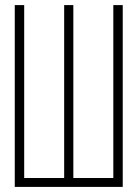

<svg xmlns="http://www.w3.org/2000/svg" viewBox="-20 -734 540 754"><path d="M38 0H462V-714H425V-35H268V-714H232V-35H75V-714H38Z"/></svg>

Font: Noto Sans Mono ExtraCondensed ExtraLight
Style: Regular
Weight: 200
Width: 2
Designer: Monotype Design Team
Foundry: Monotype Imaging Inc.
Version: Version 2.014